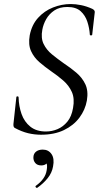

<svg xmlns="http://www.w3.org/2000/svg" viewBox="-20 -656 502 952"><path d="M183.2 12Q151 12 119.5 4.5Q88 -3 52.6 -22Q48.6 -25 47.4 -29.5Q46.2 -34 46.6 -41L61 -173.2Q61 -178.2 66.5 -178.2Q72 -178.2 72.2 -173.2Q73.2 -129.6 86.8 -90.9Q100.4 -52.2 130.3 -28.1Q160.2 -4 207.8 -4Q237.6 -4 265.3 -15.7Q293 -27.4 314 -52.8Q335 -78.2 342.2 -120.6Q350.8 -167.4 336.3 -199.8Q321.8 -232.2 293.7 -256.6Q265.6 -281 234 -302.4Q203 -324 175.7 -347.5Q148.4 -371 133.9 -402.8Q119.4 -434.6 127.4 -481Q137.6 -533.2 168.8 -567.6Q200 -602 243 -619Q286 -636 330.4 -636Q355 -636 382.2 -630.5Q409.4 -625 438 -612Q451.2 -605 449.8 -595L437.2 -484.2Q437 -480.4 431.3 -480.4Q425.6 -480.4 425.4 -484.2Q423.4 -516.8 413.1 -548.3Q402.8 -579.8 379.7 -600.6Q356.6 -621.4 313.8 -621.4Q275 -621.4 249.4 -604.2Q223.8 -587 209.2 -561.3Q194.6 -535.6 189.8 -508.4Q182 -467 196.4 -437.7Q210.8 -408.4 238 -386.2Q265.2 -364 295.8 -342.4Q328.8 -320.6 358 -296.1Q387.2 -271.6 403 -238.5Q418.8 -205.4 410.8 -157.6Q402.6 -111.2 373.7 -72.6Q344.8 -34 297.1 -11Q249.4 12 183.2 12ZM165 275Q161 277 157.5 272.5Q154 268 158 265Q181 248.6 194.6 229.3Q208.2 210 211.4 188.4Q216.4 161.8 208.9 150.6Q201.4 139.4 191 136.8L219.2 127.4Q220.2 146.2 210.5 155.2Q200.8 164.2 184.8 164.2Q165 164.2 154.9 152.2Q144.8 140.2 145.6 123Q146.4 105.6 158.9 95.7Q171.4 85.8 192 85.8Q220.4 85.8 235.6 108.2Q250.8 130.6 243 169.6Q237.6 201 216.6 227.2Q195.6 253.4 165 275Z"/></svg>

Font: Cormorant Garamond Light
Style: Italic
Weight: 300
Italic angle: -10°
Designer: Christian Thalmann (Catharsis Fonts)
Foundry: Catharsis Fonts
Version: Version 4.001